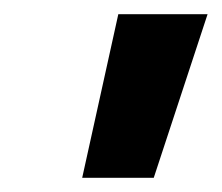

<svg xmlns="http://www.w3.org/2000/svg" viewBox="-20 -775 313 271"><path d="M96 -524 147 -755H273L197 -524Z"/></svg>

Font: DM Sans 12pt Black
Style: Italic
Weight: 900
Italic angle: -10°
Version: Version 4.004;gftools[0.9.30]